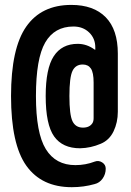

<svg xmlns="http://www.w3.org/2000/svg" viewBox="-20 -655 540 790"><path d="M365.2 -168.9V-315.4Q365.2 -356.4 354 -373Q342.8 -389.6 320.3 -389.6Q291 -389.6 278.3 -363.3Q265.6 -336.9 265.6 -259.8Q265.6 -182.6 278.3 -156.2Q291 -129.9 321.3 -129.9Q348.6 -129.9 360.4 -148.4Q365.2 -156.2 365.2 -168.9ZM275.4 115.2Q151.4 115.2 88.4 26.9Q25.4 -61.5 25.4 -259.8Q25.4 -456.1 87.9 -545.4Q150.4 -634.8 273.4 -634.8Q365.2 -634.8 415 -584Q464.8 -533.2 464.8 -434.6V-195.3Q464.8 -151.4 447.3 -114.7Q429.7 -78.1 394.5 -63.5Q353.5 -45.9 309.6 -44.9Q237.3 -44.9 202.6 -93.8Q168 -142.6 168 -259.8Q168 -373 201.2 -423.8Q234.4 -474.6 299.8 -474.6Q336.9 -474.6 369.1 -451.2Q370.1 -451.2 372.1 -450.2V-451.2V-460Q372.1 -497.1 346.7 -521.5Q321.3 -545.9 282.2 -545.9Q204.1 -545.9 166 -480Q127.9 -414.1 127.9 -259.8Q127.9 -107.4 168.5 -41.5Q209 24.4 290 24.4Q332 24.4 370.1 9.8Q385.7 3.9 400.4 13.2Q415 22.5 415 39.1Q415 61.5 402.3 79.6Q389.6 97.7 369.1 102.5Q324.2 115.2 275.4 115.2Z"/></svg>

Font: Rounded-X Mgen+ 2m medium
Style: Regular
Weight: 500
Designer: [Source Han Sans]
Ryoko NISHIZUKA  (kana & ideographs); Paul D. Hunt (Latin, Greek & Cyrillic); Wenlong ZHANG  (bopomofo
Version: Version 1.059.20150602